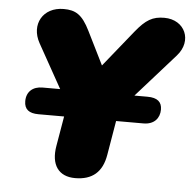

<svg xmlns="http://www.w3.org/2000/svg" viewBox="-50 -730 792 791"><g transform="rotate(5 345.5 -335.0)"><path d="M289 10C360 10 401 -25 413 -97L437 -239H550C595 -239 617 -267 617 -302C617 -333 599 -350 557 -350H503L663 -530C721 -595 684 -680 598 -680C550 -680 522 -664 480 -612L359 -462L291 -599C259 -664 231 -680 182 -680C96 -680 54 -605 95 -531L196 -350H123C83 -350 57 -327 57 -288C57 -254 77 -239 116 -239H222L201 -116C187 -36 221 10 289 10Z"/></g></svg>

Font: SN Pro Black
Style: Italic
Weight: 900
Italic angle: -9°
Designer: Tobias Whetton
Foundry: Supernotes
Version: Version 1.001;Glyphs 3.2 (3249)